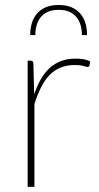

<svg xmlns="http://www.w3.org/2000/svg" viewBox="-20 -730 388 750"><path d="M113.5 -361Q124.5 -394.5 139.5 -420.5Q154.5 -446.5 174.2 -464.5Q194 -482.5 219 -491.8Q244 -501 275.5 -501Q290 -501 305.2 -498.8Q320.5 -496.5 332.5 -489.5L329.5 -474Q327.5 -468.5 322.5 -468.5Q317 -468.5 305.8 -472.2Q294.5 -476 272.5 -476Q241.5 -476 217.2 -466.2Q193 -456.5 174.2 -437.5Q155.5 -418.5 141 -390Q126.5 -361.5 114.5 -323.5V0H88V-493H100Q110 -493 110.5 -482ZM209 -710.5Q239 -710.5 260 -701.2Q281 -692 294.5 -675.8Q308 -659.5 314 -638.2Q320 -617 320 -593H300Q300 -612.5 295.2 -630.2Q290.5 -648 279.8 -661.8Q269 -675.5 251.8 -683.5Q234.5 -691.5 209 -691.5Q183.5 -691.5 166.2 -683.5Q149 -675.5 138.2 -661.8Q127.5 -648 122.8 -630.2Q118 -612.5 118 -593H98Q98 -617 104 -638.2Q110 -659.5 123.5 -675.8Q137 -692 158 -701.2Q179 -710.5 209 -710.5Z"/></svg>

Font: Lato 2
Style: Regular
Weight: 200
Designer: Lukasz Dziedzic with Adam Twardoch and Botio Nikoltchev
Foundry: tyPoland Lukasz Dziedzic
Version: Version 2.015; 2015-08-06; http://www.latofonts.com/